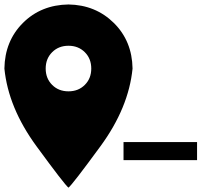

<svg xmlns="http://www.w3.org/2000/svg" viewBox="-20 -783 915 872"><path d="M291 -368.2C261.1 -368.2 236.3 -377.9 216.8 -397.5C197.3 -417 187.5 -441.7 187.5 -471.7C187.5 -501.6 197.3 -526.4 216.8 -545.9C236.3 -565.4 261.1 -575.2 291 -575.2C321 -575.2 345.7 -565.4 365.2 -545.9C384.8 -526.4 394.5 -501.6 394.5 -471.7C394.5 -441.7 384.8 -417 365.2 -397.5C345.7 -377.9 321 -368.2 291 -368.2ZM291 -762.7C207.7 -761.4 138.7 -733.4 84 -678.7C29.3 -624 1.3 -555 0 -471.7C11.7 -353.2 60.2 -235.7 145.5 -119.1C230.8 -2.6 279.3 60.2 291 69.3C302.7 60.2 351.2 -2.6 436.5 -119.1C521.8 -235.7 570.3 -353.2 582 -471.7C580.7 -555 552.4 -624 497.1 -678.7C441.7 -733.4 373 -761.4 291 -762.7ZM541 -137.7V-55.7H875V-137.7Z"/></svg>

Font: CaskaydiaCove Nerd Font
Style: Regular
Weight: 400
Designer: Aaron Bell
Foundry: Saja Typeworks
Version: Version 2111.1;Nerd Fonts 2.3.3